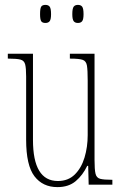

<svg xmlns="http://www.w3.org/2000/svg" viewBox="-20 -756 498 786"><path d="M215 10Q155 10 121 -34.5Q87 -79 87 -184V-443Q87 -477 83 -492.5Q79 -508 64 -512Q49 -516 16 -516H12V-536H115V-183Q115 -15 217 -15Q259 -15 286 -41.5Q313 -68 326 -111Q339 -154 339 -203V-426Q339 -468 336 -487Q333 -506 318.5 -511Q304 -516 269 -516H266V-536H367V-101Q367 -62 371 -45Q375 -28 390 -24Q405 -20 438 -20H440V0H343L341 -77H337Q319 -39 290 -14.5Q261 10 215 10ZM299 -662Q287 -662 281.5 -669.5Q276 -677 276 -698Q276 -721 281.5 -728.5Q287 -736 299 -736Q311 -736 316.5 -728.5Q322 -721 322 -698Q322 -677 316.5 -669.5Q311 -662 299 -662ZM166 -662Q153 -662 148.5 -669.5Q144 -677 144 -698Q144 -721 148.5 -728.5Q153 -736 166 -736Q178 -736 183.5 -728.5Q189 -721 189 -698Q189 -677 183.5 -669.5Q178 -662 166 -662Z"/></svg>

Font: Noto Serif Myanmar ExtraCondensed Thin
Style: Regular
Weight: 100
Width: 2
Designer: Ben Mitchell and the Monotype Design Team
Foundry: Monotype Imaging Inc.
Version: Version 2.106; ttfautohint (v1.8.4.7-5d5b)